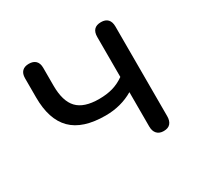

<svg xmlns="http://www.w3.org/2000/svg" viewBox="-115 -626 784 764"><g transform="rotate(-30 276.5 -244.0)"><path d="M432.5 7Q412.5 7 401.8 -4.8Q391 -16.5 391 -37.5V-195.5Q363 -179 331 -170.5Q299 -162 263 -162Q158.5 -162 108.8 -211.8Q59 -261.5 59 -363V-451Q59 -472 69.8 -482.8Q80.5 -493.5 100.5 -493.5Q120.5 -493.5 131.5 -482.8Q142.5 -472 142.5 -451V-369Q142.5 -297.5 173.5 -264.8Q204.5 -232 273.5 -232Q309 -232 336.8 -240Q364.5 -248 390 -266V-449.5Q390 -493.5 432 -493.5Q452.5 -493.5 463 -482.2Q473.5 -471 473.5 -449.5V-37.5Q473.5 -16.5 463.5 -4.8Q453.5 7 432.5 7Z"/></g></svg>

Font: Nunito ExtraLight
Style: Regular
Weight: 200
Designer: Vernon Adams
Foundry: Vernon Adams
Version: Version 3.602;April 4, 2023;FontCreator 14.0.0.2856 64-bit